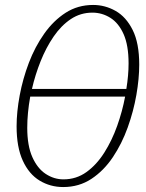

<svg xmlns="http://www.w3.org/2000/svg" viewBox="-20 -744 591 775"><path d="M235 11Q183 11 140 -15Q97 -41 72 -95.5Q47 -150 47 -234Q47 -292 59.5 -359Q72 -426 96.5 -490.5Q121 -555 158.5 -608Q196 -661 245 -692.5Q294 -724 356 -724Q404 -724 446.5 -700Q489 -676 515.5 -623Q542 -570 542 -483Q542 -427 530.5 -361Q519 -295 495.5 -229.5Q472 -164 435.5 -109.5Q399 -55 349 -22Q299 11 235 11ZM353 -693Q305 -693 266 -667Q227 -641 196.5 -596.5Q166 -552 144 -497Q122 -442 109 -385H490Q499 -440 499 -488Q499 -561 479 -606Q459 -651 425.5 -672Q392 -693 353 -693ZM236 -20Q288 -20 329 -49.5Q370 -79 401 -128Q432 -177 453 -236Q474 -295 485 -354H102Q90 -287 90 -228Q90 -156 110.5 -110Q131 -64 164.5 -42Q198 -20 236 -20Z"/></svg>

Font: Noto Serif ExtraCondensed ExtraLight
Style: Italic
Weight: 200
Width: 2
Italic angle: -12°
Designer: Monotype Design Team
Foundry: Monotype Imaging Inc.
Version: Version 2.014; ttfautohint (v1.8.4.7-5d5b)